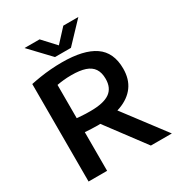

<svg xmlns="http://www.w3.org/2000/svg" viewBox="-216 -1090 1147 1233"><g transform="rotate(-30 357.0 -474.0)"><path d="M78.5 0V-723Q111.5 -730 149.8 -736Q188 -742 229 -745.2Q270 -748.5 312 -748.5Q472.5 -748.5 553.2 -693Q634 -637.5 634 -517Q634 -439.5 596 -387.5Q558 -335.5 486 -309Q414 -282.5 311 -282.5Q285 -282.5 262.5 -283.8Q240 -285 216 -286.5V0ZM540.5 0 282.5 -345H435L696 0ZM315.5 -385.5Q413 -385.5 458.2 -417Q503.5 -448.5 503.5 -516.5Q503.5 -563 484.2 -591.8Q465 -620.5 425.5 -633.8Q386 -647 324 -647Q292 -647 266 -644.2Q240 -641.5 216 -637V-390.5Q233.5 -389 248.8 -387.8Q264 -386.5 280 -386Q296 -385.5 315.5 -385.5ZM291.5 -800 151 -948H262.5L363.5 -838.5H337.5L438.5 -948H550L409.5 -800Z"/></g></svg>

Font: Encode Sans SemiExpanded SemiBold
Style: Regular
Weight: 600
Width: 6
Designer: Multiple Designers
Foundry: Impallari Type
Version: Version 3.002